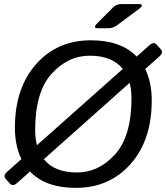

<svg xmlns="http://www.w3.org/2000/svg" viewBox="-20 -914 821 949"><path d="M463.9 -774.4Q436 -774.4 461.9 -800.3L537.6 -876Q555.7 -894 579.6 -894H662.1Q699.7 -894 665.5 -868.7L557.6 -788.6Q538.1 -774.4 515.6 -774.4ZM53.7 -283.2Q53.7 -478.5 158.2 -596.7Q262.7 -714.8 428.7 -714.8Q578.6 -714.8 655.3 -634.3L720.2 -691.9Q740.2 -709.5 754.9 -692.9L774.4 -670.9Q789.1 -654.3 769 -636.2L697.8 -572.8Q730 -507.3 730 -417Q730 -221.7 625.5 -103.5Q521 14.6 355 14.6Q204.6 14.6 128.4 -66.4L63 -8.3Q43 9.3 28.3 -7.3L8.8 -29.3Q-5.9 -45.9 14.2 -64L85.9 -127.9Q53.7 -192.9 53.7 -283.2ZM153.8 -271.5Q153.8 -230 162.6 -196.3L586.9 -573.2Q534.7 -638.7 423.3 -638.7Q315.9 -638.7 234.9 -549.1Q153.8 -459.5 153.8 -271.5ZM196.8 -127Q249 -61.5 360.4 -61.5Q467.8 -61.5 548.8 -151.1Q629.9 -240.7 629.9 -428.7Q629.9 -470.7 620.6 -504.4Z"/></svg>

Font: Istok Web
Style: BoldItalic
Weight: 700
Italic angle: -13°
Designer: Andrey V. Panov
Foundry: Andrey V. Panov
Version: Version 1.0.2g